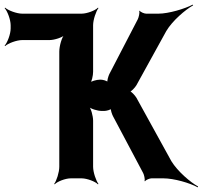

<svg xmlns="http://www.w3.org/2000/svg" viewBox="-26 -770 875 829"><path d="M462 -268 592 -23C596 -16 601 5 598 11L600 13C603 7 620 0 628 0H679C725 0 794 20 828 39L829 35C796 17 741 -30 714 -74L563 -348C557 -358 540 -377 532 -377V-373C540 -373 557 -392 563 -402L692 -636C718 -680 774 -728 808 -747L806 -750C772 -732 702 -711 658 -711H605C597 -711 580 -718 577 -724L575 -722C578 -716 573 -695 569 -687L446 -450C442 -442 435 -419 438 -413L440 -415C437 -421 418 -426 410 -426H405C391 -426 366 -419 358 -411L362 -408C370 -416 376 -444 376 -460V-661C376 -685 389 -722 399 -735L397 -737C386 -725 350 -711 326 -711H70C46 -711 9 -725 -4 -737L-6 -735C6 -722 20 -685 20 -661V-647C20 -623 6 -586 -6 -573L-4 -571C9 -583 46 -597 70 -597H188C208 -597 244 -608 256 -621L254 -623C241 -611 230 -571 230 -547V-50C230 -26 218 11 208 24L210 26C221 14 256 0 280 0H326C350 0 386 14 397 26L399 24C389 11 376 -26 376 -50V-249C376 -269 367 -303 356 -314L354 -311C365 -300 395 -291 413 -291H425C433 -291 453 -296 456 -302L453 -304C450 -298 458 -275 462 -268Z"/></svg>

Font: Asimov
Style: EdgeNar
Weight: 500
Designer: Google
Version: Version 2.000980: 2014